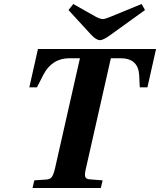

<svg xmlns="http://www.w3.org/2000/svg" viewBox="-20 -936 797 956"><path d="M321 -886 345 -916 451 -856Q477 -841 492 -841Q503 -841 534 -854L685 -916L702 -886L530 -762Q494 -736 478 -736Q459 -736 433 -764ZM126 -501 169 -692H757L714 -501H676L673 -562Q668 -646 580 -646H532L408 -98Q401 -71 404 -57.5Q407 -44 427 -43L491 -38L482 0H142L151 -38L210 -42Q230 -43 238.5 -55.5Q247 -68 254 -98L378 -646H326Q238 -646 195 -562L164 -501Z"/></svg>

Font: Heuristica
Style: Bold Italic
Weight: 700
Italic angle: -13°
Version: Version 1.0.2